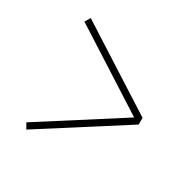

<svg xmlns="http://www.w3.org/2000/svg" viewBox="-123 -679 805 796"><g transform="rotate(30 279.0 -281.0)"><path d="M80 -40 457 -281 80 -522 95 -548 488 -297V-265L95 -14Z"/></g></svg>

Font: Maitree ExtraLight
Style: Regular
Weight: 250
Designer: CadsonDemak Team
Foundry: CadsonDemak
Version: Version 1.002